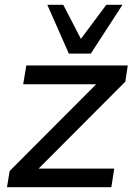

<svg xmlns="http://www.w3.org/2000/svg" viewBox="-20 -775 562 795"><path d="M9 0 20 -67 403 -451 399 -426H76L89 -504H509L499 -437L113 -50L117 -77H453L441 0ZM265 -553 176 -755H242L315 -614L420 -755H487L356 -553Z"/></svg>

Font: Mulish ExtraLight SemiBold
Style: Italic
Weight: 600
Italic angle: -9°
Version: Version 3.603